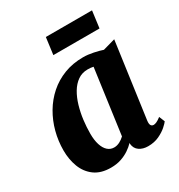

<svg xmlns="http://www.w3.org/2000/svg" viewBox="-180 -880 944 1012"><g transform="rotate(-30 292.0 -374.0)"><path d="M490.5 -110Q488 -90 493.2 -81.5Q498.5 -73 509.5 -73Q516.5 -73 527 -77.5Q537.5 -82 554.5 -95L568.5 -60.5Q563 -52 544 -35Q525 -18 495.5 -4Q466 10 428 10Q396.5 10 375 -4.8Q353.5 -19.5 350.5 -48.5L351 -54.5Q335.5 -38 313.5 -23.2Q291.5 -8.5 263.8 0.8Q236 10 202 10Q141.5 10 103.2 -18Q65 -46 47.2 -92.5Q29.5 -139 29.5 -193.5Q29.5 -251 44 -305.8Q58.5 -360.5 86.5 -408Q114.5 -455.5 155.2 -491.5Q196 -527.5 248.5 -547.8Q301 -568 364 -568Q393 -568 425.5 -561.2Q458 -554.5 479.5 -547L554 -568ZM387.5 -497Q379 -499 370.2 -499.8Q361.5 -500.5 353 -500.5Q318.5 -500.5 292.5 -482.2Q266.5 -464 248 -433Q229.5 -402 218 -362.8Q206.5 -323.5 201.2 -281.5Q196 -239.5 196 -199.5Q196 -160.5 205 -132.2Q214 -104 230.5 -89Q247 -74 269.5 -74Q278.5 -74 287 -76.2Q295.5 -78.5 303.5 -82.5Q311.5 -86.5 319 -92Q326.5 -97.5 333.5 -104ZM248 -758.5H529L515.5 -656H234.5Z"/></g></svg>

Font: Merriweather Light 18pt Black
Style: Italic
Weight: 900
Italic angle: -7.8°
Version: Version 2.101